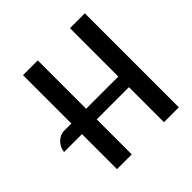

<svg xmlns="http://www.w3.org/2000/svg" viewBox="-214 -905 1069 1069"><g transform="rotate(-45 321.0 -370.0)"><path d="M115.7 0H231.9V-275.9H485.4V0H602.5V-740.2H485.4V-359.4H231.9V-740.2H115.7V-359.4H60.1C17.1 -359.4 -20.5 -322.3 -25.4 -275.9H115.7Z"/></g></svg>

Font: Atomic Age
Style: Regular
Weight: 400
Designer: James Grieshaber
Foundry: James Grieshaber
Version: Version 1.002